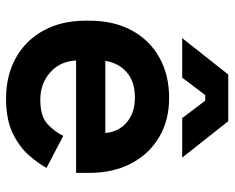

<svg xmlns="http://www.w3.org/2000/svg" viewBox="-88 -652 754 617"><g transform="rotate(90 288.5 -343.0)"><path d="M296 14Q222 14 165.5 -17.5Q109 -49 77.5 -106.5Q46 -164 46 -242V-254Q46 -332 77 -389.5Q108 -447 164 -478.5Q220 -510 294 -510Q367 -510 421 -477.5Q475 -445 505 -387.5Q535 -330 535 -254V-211H174Q176 -160 212 -128Q248 -96 300 -96Q353 -96 378 -119Q403 -142 416 -170L519 -116Q505 -90 478.5 -59.5Q452 -29 408 -7.5Q364 14 296 14ZM175 -305H407Q403 -348 372.5 -374Q342 -400 293 -400Q242 -400 212 -374Q182 -348 175 -305ZM229 -552H102L219 -700H369L486 -552H359L303 -626H285Z"/></g></svg>

Font: Space Grotesk Variable Light
Style: Regular
Weight: 300
Designer: Florian Karsten
Foundry: Florian Karsten
Version: Version 2.000